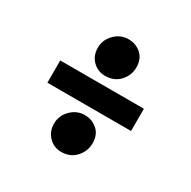

<svg xmlns="http://www.w3.org/2000/svg" viewBox="-126 -644 782 785"><g transform="rotate(30 265.0 -251.5)"><path d="M67 -200V-305H462V-200ZM257 17Q222 17 198 -7.5Q174 -32 174 -69Q174 -107 201.5 -134.5Q229 -162 266 -162Q301 -162 326 -140Q351 -118 351 -78Q351 -40 325 -11.5Q299 17 257 17ZM257 -342Q222 -342 198 -366Q174 -390 174 -427Q174 -465 201.5 -492.5Q229 -520 266 -520Q301 -520 326 -498Q351 -476 351 -436Q351 -398 325 -370Q299 -342 257 -342Z"/></g></svg>

Font: Faustina ExtraBold
Style: Regular
Weight: 800
Designer: Alfonso Garcia
Foundry: http://www.omnibus-type.com
Version: Version 1.200